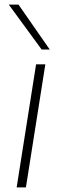

<svg xmlns="http://www.w3.org/2000/svg" viewBox="-20 -810 272 830"><path d="M92 0H52L136 -532H176ZM160 -596 18 -790H60L195 -596Z"/></svg>

Font: Georama Extended ExtraLight
Style: Italic
Weight: 200
Width: 7
Italic angle: -9°
Designer: Jean-Baptiste Levee
Foundry: Production Type
Version: Version 1.000